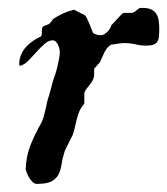

<svg xmlns="http://www.w3.org/2000/svg" viewBox="-20 -450 416 478"><path d="M43.9 -27.8Q44.9 -61 55.7 -88.1Q66.4 -115.2 82 -142.6Q85.9 -149.9 88.6 -158.9Q91.3 -168 93.3 -177.2Q95.2 -186.5 97.2 -195.6Q99.1 -204.6 102.1 -211.9L112.3 -250Q113.8 -253.9 116.7 -262.2Q119.6 -270.5 122.1 -280.8Q124.5 -291 126.7 -301.8Q128.9 -312.5 128.9 -320.8Q128.9 -324.2 127.7 -329.1Q126.5 -334 124.3 -338.6Q122.1 -343.3 118.9 -346.4Q115.7 -349.6 111.3 -349.6Q101.1 -349.6 91.1 -340.8Q81.1 -332 71 -320.8Q61 -309.6 51 -299.3Q41 -289.1 30.3 -286.1Q27.8 -287.1 27.8 -289.6Q27.8 -302.7 32.5 -313.7Q37.1 -324.7 44.9 -333.3Q52.7 -341.8 62 -348.1Q71.3 -354.5 81.1 -358.9Q83.5 -360.8 84 -364.3Q84.5 -367.7 84.5 -376Q84.5 -382.3 87.9 -384.3Q88.4 -384.8 94 -387Q99.6 -389.2 102.1 -390.1Q102.5 -390.6 104.2 -392.3Q106 -394 107.7 -396.2Q109.4 -398.4 110.6 -400.4Q111.8 -402.3 112.3 -402.8Q125 -411.1 137.5 -416.7Q149.9 -422.4 164.6 -425.8Q166 -424.8 169.7 -423.1Q173.3 -421.4 177.2 -419.2Q181.2 -417 184.8 -415.3Q188.5 -413.6 189.9 -413.1Q193.4 -410.6 196.5 -404.3Q199.7 -397.9 202.6 -390.6Q205.6 -383.3 208 -377Q210.4 -370.6 211.9 -367.7Q215.8 -365.2 220.9 -363.8Q226.1 -362.3 231.4 -362.3Q234.9 -362.3 239.3 -364.7Q243.7 -367.2 247.3 -370.8Q251 -374.5 253.7 -378.9Q256.3 -383.3 256.8 -386.7L284.7 -416.5Q286.6 -417.5 289.6 -417.7Q292.5 -418 296.4 -418H308.1Q309.6 -418 311.5 -418.9Q313.5 -419.9 314 -419.9Q314.5 -419.9 316.2 -421.4Q317.9 -422.9 320.1 -424.6Q322.3 -426.3 324.2 -427.7Q326.2 -429.2 326.7 -429.2Q326.7 -430.2 330.1 -430.2Q333.5 -430.2 335.9 -430.2Q349.1 -430.2 356.9 -426.3Q364.7 -422.4 369.1 -415.5Q373.5 -408.7 375 -399.2Q376.5 -389.6 376.5 -378.4Q376.5 -367.7 375.7 -359.6Q375 -351.6 371.8 -346.4Q368.7 -341.3 362.1 -338.9Q355.5 -336.4 343.8 -336.4Q330.6 -336.4 317.4 -339.6Q304.2 -342.8 287.1 -342.8Q285.6 -342.8 281.5 -342.3Q277.3 -341.8 272.2 -341.1Q267.1 -340.3 262.7 -339.6Q258.3 -338.9 256.8 -338.9Q250.5 -335 246.6 -330.1Q242.7 -325.2 239.7 -319.3Q236.8 -313.5 234.4 -307.4Q231.9 -301.3 229 -295.4L214.4 -278.8V-263.7Q213.9 -255.9 210.7 -250Q207.5 -244.1 203.4 -239Q199.2 -233.9 195.6 -229.2Q191.9 -224.6 189.9 -218.8V-193.4Q189.9 -192.4 187 -188.2Q184.1 -184.1 183.1 -183.1Q178.2 -175.8 175.3 -167Q172.4 -158.2 170.2 -149.4Q168 -140.6 166 -131.6Q164.1 -122.6 161.1 -114.3L141.6 -75.2Q135.7 -57.6 133.5 -42.2Q131.3 -26.9 125.7 -15.9Q120.1 -4.9 108.4 1.5Q96.7 7.8 71.8 7.8Q66.4 7.8 61.8 3.7Q57.1 -0.5 53.5 -6.3Q49.8 -12.2 47.4 -18.3Q44.9 -24.4 43.9 -27.8Z"/></svg>

Font: IM FELL English
Style: Italic
Weight: 400
Italic angle: -18°
Designer: Igino Marini
Foundry: Igino Marini
Version: 3.00